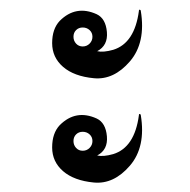

<svg xmlns="http://www.w3.org/2000/svg" viewBox="-20 -423 400 405"><path d="M169 -139.5Q163 -145 154.5 -145Q146 -145 140.5 -139.5Q135 -134 135 -125.5Q135 -117 140.5 -111Q146 -105 154.5 -105Q163 -105 169 -111Q175 -117 175 -125.5Q175 -134 169 -139.5ZM277 -180Q288 -113 254 -73.5Q220 -34 178 -38Q136 -42 113 -62Q90 -82 90 -112Q90 -142 106 -159Q140 -193 184 -173Q203 -164 205.5 -135.5Q208 -107 185 -95Q198 -92 219 -98Q264 -112 273 -180Q273 -183 275 -182.5Q277 -182 277 -180ZM169 -359.5Q163 -365 154.5 -365Q146 -365 140.5 -359.5Q135 -354 135 -345.5Q135 -337 140.5 -331Q146 -325 154.5 -325Q163 -325 169 -331Q175 -337 175 -345.5Q175 -354 169 -359.5ZM277 -400Q288 -333 254 -293.5Q220 -254 178 -258Q136 -262 113 -282Q90 -302 90 -332Q90 -362 106 -379Q140 -413 184 -393Q203 -384 205.5 -355.5Q208 -327 185 -315Q198 -312 219 -318Q264 -332 273 -400Q273 -403 275 -402.5Q277 -402 277 -400Z"/></svg>

Font: SOV_Station
Style: Book
Weight: 400
Version: Version 1.00